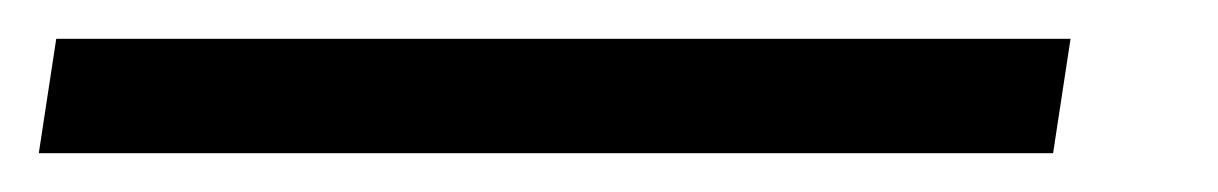

<svg xmlns="http://www.w3.org/2000/svg" viewBox="-51 -20 628 99"><path d="M-31 59 -22 0H501L492 59Z"/></svg>

Font: Nunito Sans 10pt SemiExpanded
Style: Italic
Weight: 400
Width: 6
Italic angle: -9°
Designer: Vernon Adams
Foundry: Vernon Adams
Version: Version 3.101;gftools[0.9.27]